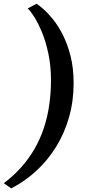

<svg xmlns="http://www.w3.org/2000/svg" viewBox="-32 -865 476 1034"><path d="M364.5 -417Q364.5 -320.5 340 -234.2Q315.5 -148 270.5 -75Q225.5 -2 164 54.8Q102.5 111.5 28.5 149.5L-11.5 121.5Q42 81.5 83.2 34.8Q124.5 -12 154.8 -64.8Q185 -117.5 204.5 -176.5Q224 -235.5 233.2 -299.8Q242.5 -364 242.5 -433Q242.5 -510.5 228.5 -576.2Q214.5 -642 193.5 -692.5Q172.5 -743 151.5 -775.5Q130.5 -808 117 -819.5L165 -845Q177 -837.5 200.8 -817Q224.5 -796.5 252.8 -761.8Q281 -727 306.2 -677.5Q331.5 -628 348 -563Q364.5 -498 364.5 -417Z"/></svg>

Font: Merriweather 72pt
Style: Bold Italic
Weight: 700
Italic angle: -7.8°
Version: Version 2.101